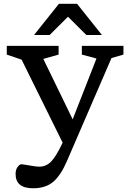

<svg xmlns="http://www.w3.org/2000/svg" viewBox="-20 -752 687 1004"><path d="M153 232.5Q61.5 232.5 61.5 157.5Q61.5 135.5 72 121.2Q82.5 107 91 107Q97.5 107 115 110Q132.5 113 152.5 116.2Q172.5 119.5 186 119.5Q222 119.5 248.2 91.8Q274.5 64 305 -1L307.5 -6L93 -440L15.5 -466.5V-512H286.5V-466.5L206.5 -444L360 -128L484.5 -446L408 -466.5V-512H625.5V-466.5L563 -448.5L329.5 91.5Q297.5 165.5 258 199Q218.5 232.5 153 232.5ZM158 -569 288 -732H383L513 -569H431.5L335.5 -664.5L239.5 -569Z"/></svg>

Font: Newsreader 6pt
Style: Regular
Weight: 400
Designer: Hugues Gentile
Foundry: Production Type
Version: Version 1.003; ttfautohint (v1.8.3)